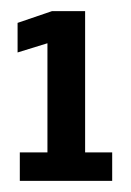

<svg xmlns="http://www.w3.org/2000/svg" viewBox="-20 -699 234 344"><path d="M15.5 -375H181V-426H132.5V-679H73L11.5 -658V-605L65 -621.5V-426H15.5Z"/></svg>

Font: Anybody ExtraCondensed
Style: Bold
Weight: 700
Width: 2
Version: Version 1.113;gftools[0.9.25]